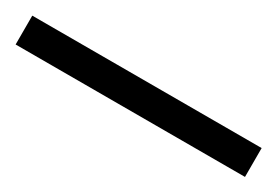

<svg xmlns="http://www.w3.org/2000/svg" viewBox="-16 -58 490 340"><g transform="rotate(30 229.5 112.5)"><path d="M-5 142V83H464V142Z"/></g></svg>

Font: Noto Serif Khmer
Style: Regular
Weight: 400
Designer: Danh Hong and the Monotype Design Team
Foundry: Monotype Imaging Inc.
Version: Version 2.003